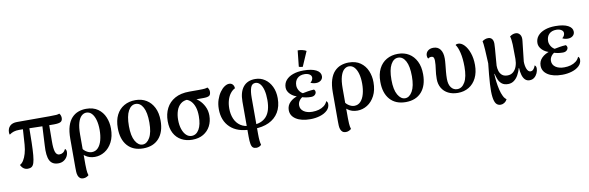

<svg xmlns="http://www.w3.org/2000/svg" viewBox="-60 -1328 6518 2124"><g transform="rotate(-10 3199.0 -266.0)"><path d="M497 14Q428 14 401 -38.5Q374 -91 382 -208L395 -459H470L468 -242Q467 -155 480.5 -118Q494 -81 526 -81Q548 -81 566 -93Q584 -105 596 -130Q603 -126 607 -116.5Q611 -107 611 -97Q611 -69 597 -43.5Q583 -18 557.5 -2Q532 14 497 14ZM154 14Q102 14 74 -42Q97 -53 115.5 -82Q134 -111 147 -155.5Q160 -200 164 -254L178 -467H248L245 -263Q243 -177 238 -122.5Q233 -68 223.5 -38Q214 -8 197 3Q180 14 154 14ZM22 -392Q17 -403 17 -416Q17 -462 44.5 -489Q72 -516 125 -516H491Q544 -516 566.5 -518Q589 -520 601 -526Q609 -519 614.5 -504.5Q620 -490 620 -476Q620 -444 599 -431.5Q578 -419 522 -419Q471 -419 416.5 -420Q362 -421 309.5 -422.5Q257 -424 211.5 -425Q166 -426 133 -426Q98 -426 72 -418Q46 -410 22 -392Z M742 225Q716 225 702 213Q688 201 681.5 182Q675 163 674 140Q673 117 673 95V-231Q673 -315 691 -372Q709 -429 741 -463Q773 -497 814.5 -512Q856 -527 902 -527Q982 -527 1034 -490Q1086 -453 1111 -393Q1136 -333 1136 -265Q1136 -176 1103.5 -113.5Q1071 -51 1019 -18.5Q967 14 907 14Q844 14 799 -20Q754 -54 720 -110L754 -159Q777 -96 813 -70Q849 -44 883 -44Q925 -44 953.5 -74Q982 -104 996 -156Q1010 -208 1010 -271Q1010 -335 996.5 -383Q983 -431 958 -458Q933 -485 897 -485Q868 -485 843 -462.5Q818 -440 803 -390Q788 -340 788 -257V80Q788 103 790 138Q792 173 801 201Q794 208 777.5 216.5Q761 225 742 225Z M1451 14Q1337 14 1274 -57.5Q1211 -129 1211 -256Q1211 -342 1241.5 -402.5Q1272 -463 1327.5 -495Q1383 -527 1456 -527Q1526 -527 1578.5 -495Q1631 -463 1661.5 -402.5Q1692 -342 1692 -256Q1692 -129 1628.5 -57.5Q1565 14 1451 14ZM1451 -29Q1499 -29 1532.5 -87Q1566 -145 1566 -256Q1566 -369 1534.5 -427Q1503 -485 1451 -485Q1400 -485 1368 -427Q1336 -369 1336 -256Q1336 -145 1369.5 -87Q1403 -29 1451 -29Z M2002 14Q1934 14 1880.5 -15Q1827 -44 1797.5 -99.5Q1768 -155 1768 -235Q1768 -316 1800.5 -379.5Q1833 -443 1898 -479.5Q1963 -516 2060 -516H2164Q2212 -516 2233 -518.5Q2254 -521 2265 -526Q2273 -518 2279 -505.5Q2285 -493 2285 -477Q2285 -442 2266.5 -430.5Q2248 -419 2202 -419H2081L2031 -432Q1981 -432 1948 -404.5Q1915 -377 1899.5 -331Q1884 -285 1884 -230Q1884 -170 1899.5 -124.5Q1915 -79 1941.5 -54Q1968 -29 2002 -29Q2054 -29 2085.5 -82Q2117 -135 2117 -231Q2117 -290 2103 -332Q2089 -374 2065 -399.5Q2041 -425 2011 -433L2074 -440Q2115 -430 2151 -398Q2187 -366 2210 -319.5Q2233 -273 2233 -218Q2233 -152 2205.5 -99.5Q2178 -47 2126.5 -16.5Q2075 14 2002 14Z M2685 225Q2660 225 2646 213.5Q2632 202 2626 172Q2620 142 2620 88V-305Q2620 -412 2666.5 -469.5Q2713 -527 2801 -527Q2861 -527 2908.5 -495Q2956 -463 2983.5 -406Q3011 -349 3011 -275Q3011 -182 2972 -117.5Q2933 -53 2861.5 -19.5Q2790 14 2692 14L2685 -30Q2787 -30 2841 -90Q2895 -150 2895 -275Q2895 -339 2883 -386Q2871 -433 2848.5 -458.5Q2826 -484 2796 -484Q2757 -484 2742.5 -442.5Q2728 -401 2728 -330V77Q2728 121 2731 150.5Q2734 180 2740 201Q2732 211 2716.5 218Q2701 225 2685 225ZM2657 14Q2509 14 2428.5 -62Q2348 -138 2348 -268Q2348 -326 2364 -373Q2380 -420 2404.5 -454.5Q2429 -489 2456.5 -507Q2484 -525 2508 -525Q2533 -525 2548 -508.5Q2563 -492 2564 -465Q2535 -451 2512 -421.5Q2489 -392 2476 -349.5Q2463 -307 2463 -254Q2463 -190 2485 -138.5Q2507 -87 2551 -57.5Q2595 -28 2660 -28Z M3328 17Q3226 17 3167 -21Q3108 -59 3108 -123Q3108 -174 3144.5 -210.5Q3181 -247 3242 -264L3244 -252Q3188 -264 3152.5 -299Q3117 -334 3117 -375Q3117 -422 3145.5 -456Q3174 -490 3225 -508.5Q3276 -527 3344 -527Q3436 -527 3485.5 -501Q3535 -475 3535 -431Q3535 -402 3513.5 -384Q3492 -366 3458 -366Q3439 -366 3422.5 -370.5Q3406 -375 3397 -381Q3412 -392 3419 -406.5Q3426 -421 3426 -434Q3426 -457 3403.5 -471Q3381 -485 3348 -485Q3296 -485 3266.5 -456Q3237 -427 3237 -376Q3237 -347 3255 -318Q3273 -289 3305 -275L3304 -249Q3273 -240 3251.5 -213.5Q3230 -187 3230 -155Q3230 -112 3266.5 -86Q3303 -60 3364 -60Q3403 -60 3436.5 -69.5Q3470 -79 3495.5 -98.5Q3521 -118 3534 -149Q3542 -143 3546 -134.5Q3550 -126 3550 -116Q3550 -74 3518.5 -44Q3487 -14 3436 1.5Q3385 17 3328 17ZM3377 -224Q3348 -224 3321 -228.5Q3294 -233 3270 -242L3286 -279Q3318 -286 3352 -291.5Q3386 -297 3423 -299Q3436 -286 3436 -272Q3436 -253 3420.5 -238.5Q3405 -224 3377 -224ZM3344 -568Q3334 -569 3321 -571Q3308 -573 3301 -577L3320 -757Q3344 -758 3373 -751Q3402 -744 3416 -734Z M3691 225Q3665 225 3651 213Q3637 201 3630.5 182Q3624 163 3623 140Q3622 117 3622 95V-231Q3622 -315 3640 -372Q3658 -429 3690 -463Q3722 -497 3763.5 -512Q3805 -527 3851 -527Q3931 -527 3983 -490Q4035 -453 4060 -393Q4085 -333 4085 -265Q4085 -176 4052.5 -113.5Q4020 -51 3968 -18.5Q3916 14 3856 14Q3793 14 3748 -20Q3703 -54 3669 -110L3703 -159Q3726 -96 3762 -70Q3798 -44 3832 -44Q3874 -44 3902.5 -74Q3931 -104 3945 -156Q3959 -208 3959 -271Q3959 -335 3945.5 -383Q3932 -431 3907 -458Q3882 -485 3846 -485Q3817 -485 3792 -462.5Q3767 -440 3752 -390Q3737 -340 3737 -257V80Q3737 103 3739 138Q3741 173 3750 201Q3743 208 3726.5 216.5Q3710 225 3691 225Z M4400 14Q4286 14 4223 -57.5Q4160 -129 4160 -256Q4160 -342 4190.5 -402.5Q4221 -463 4276.5 -495Q4332 -527 4405 -527Q4475 -527 4527.5 -495Q4580 -463 4610.5 -402.5Q4641 -342 4641 -256Q4641 -129 4577.5 -57.5Q4514 14 4400 14ZM4400 -29Q4448 -29 4481.5 -87Q4515 -145 4515 -256Q4515 -369 4483.5 -427Q4452 -485 4400 -485Q4349 -485 4317 -427Q4285 -369 4285 -256Q4285 -145 4318.5 -87Q4352 -29 4400 -29Z M4986 14Q4924 14 4877.5 -9.5Q4831 -33 4805.5 -76.5Q4780 -120 4780 -178Q4780 -234 4788 -285Q4796 -336 4796 -380Q4796 -405 4788.5 -417.5Q4781 -430 4762 -430Q4751 -430 4742 -426.5Q4733 -423 4726 -417Q4716 -432 4716 -450Q4716 -484 4740 -504.5Q4764 -525 4802 -525Q4853 -525 4880 -488.5Q4907 -452 4907 -387Q4907 -359 4903 -321Q4899 -283 4895 -241Q4891 -199 4891 -160Q4891 -96 4917.5 -62Q4944 -28 4986 -28Q5039 -28 5072.5 -86.5Q5106 -145 5106 -258Q5106 -351 5090 -417Q5074 -483 5051 -512Q5061 -522 5080 -522Q5116 -522 5149 -487.5Q5182 -453 5203 -393Q5224 -333 5224 -258Q5224 -174 5193.5 -112.5Q5163 -51 5109 -18.5Q5055 14 4986 14Z M5429 225Q5396 225 5377.5 201.5Q5359 178 5352 124Q5345 70 5350.5 -22Q5356 -114 5371 -250L5363 -405Q5360 -448 5357.5 -468.5Q5355 -489 5352 -501Q5361 -509 5378.5 -517Q5396 -525 5418 -525Q5445 -525 5460.5 -506.5Q5476 -488 5476 -453Q5476 -432 5473.5 -400.5Q5471 -369 5468 -333.5Q5465 -298 5462.5 -265Q5460 -232 5458 -208Q5458 -177 5467 -148Q5476 -119 5498 -100Q5520 -81 5560 -81Q5597 -81 5623.5 -103.5Q5650 -126 5663 -164Q5676 -202 5676 -245Q5676 -347 5674 -407Q5672 -467 5661 -501Q5681 -515 5696 -520Q5711 -525 5728 -525Q5756 -525 5775 -500Q5794 -475 5787 -426L5762 -201Q5762 -178 5765.5 -157Q5769 -136 5776 -118.5Q5783 -101 5793.5 -91Q5804 -81 5818 -81Q5835 -81 5846 -92Q5857 -103 5864 -117Q5871 -131 5874 -139Q5880 -134 5885 -126Q5890 -118 5890 -101Q5890 -76 5878 -49Q5866 -22 5844 -4Q5822 14 5790 14Q5761 14 5741 -5Q5721 -24 5710.5 -59Q5700 -94 5698 -140H5695Q5684 -100 5664.5 -64.5Q5645 -29 5616 -7.5Q5587 14 5549 14Q5505 14 5479.5 -6.5Q5454 -27 5441 -58.5Q5428 -90 5421 -123H5417Q5418 -82 5424 -34.5Q5430 13 5440.5 57Q5451 101 5466 131Q5475 151 5486 162Q5497 173 5502 177Q5490 200 5470 212.5Q5450 225 5429 225Z M6157 17Q6055 17 5996 -21Q5937 -59 5937 -123Q5937 -174 5973.5 -210.5Q6010 -247 6071 -264L6073 -252Q6017 -264 5981.5 -299Q5946 -334 5946 -375Q5946 -422 5974.5 -456Q6003 -490 6054 -508.5Q6105 -527 6173 -527Q6265 -527 6314.5 -501Q6364 -475 6364 -431Q6364 -402 6342.5 -384Q6321 -366 6287 -366Q6268 -366 6251.5 -370.5Q6235 -375 6226 -381Q6241 -392 6248 -406.5Q6255 -421 6255 -434Q6255 -457 6232.5 -471Q6210 -485 6177 -485Q6125 -485 6095.5 -456Q6066 -427 6066 -376Q6066 -347 6084 -318Q6102 -289 6134 -275L6133 -249Q6102 -240 6080.5 -213.5Q6059 -187 6059 -155Q6059 -112 6095.5 -86Q6132 -60 6193 -60Q6232 -60 6265.5 -69.5Q6299 -79 6324.5 -98.5Q6350 -118 6363 -149Q6371 -143 6375 -134.5Q6379 -126 6379 -116Q6379 -74 6347.5 -44Q6316 -14 6265 1.5Q6214 17 6157 17ZM6206 -224Q6177 -224 6150 -228.5Q6123 -233 6099 -242L6115 -279Q6147 -286 6181 -291.5Q6215 -297 6252 -299Q6265 -286 6265 -272Q6265 -253 6249.5 -238.5Q6234 -224 6206 -224Z"/></g></svg>

Font: Arima Thin SemiBold
Style: Regular
Weight: 600
Version: Version 1.100